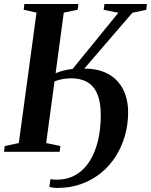

<svg xmlns="http://www.w3.org/2000/svg" viewBox="-27 -763 758 965"><path d="M266.5 181.5Q252.5 182 241 180.5Q229.5 179 221 176L226.5 137.5Q233.5 139 243.8 139.5Q254 140 263.5 140Q314.5 139 354.8 115.2Q395 91.5 422.8 48.2Q450.5 5 465 -54Q479.5 -113 479.5 -185Q479.5 -249 462.5 -289.8Q445.5 -330.5 412.2 -350Q379 -369.5 330.5 -369.5Q310.5 -369.5 288.8 -365.8Q267 -362 247 -354L205 -44L276.5 -29L273 0H-7L-3 -29L67.5 -44L156.5 -699.5L92 -714L95.5 -743H367L363.5 -714L293.5 -699.5L252.5 -395Q271 -403 291.5 -408.2Q312 -413.5 338 -416.5L568 -699L494 -713.5L498 -743H711.5L708 -713.5L638.5 -699L396.5 -418Q455 -418.5 497 -400.8Q539 -383 565.5 -352.8Q592 -322.5 604.5 -283Q617 -243.5 617 -199.5Q617 -137 600.8 -80.5Q584.5 -24 554 23.8Q523.5 71.5 480.2 106.5Q437 141.5 383 161.2Q329 181 266.5 181.5Z"/></svg>

Font: Merriweather 96pt SemiBold
Style: Italic
Weight: 600
Italic angle: -7.8°
Version: Version 2.101